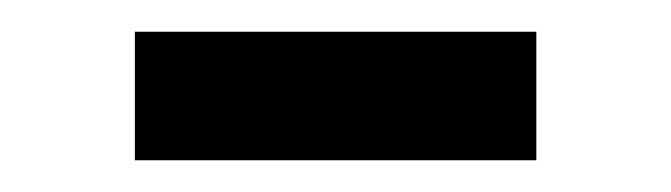

<svg xmlns="http://www.w3.org/2000/svg" viewBox="-20 -331 423 121"><path d="M65 -230V-311H318V-230Z"/></svg>

Font: Chivo Medium Light
Style: Regular
Weight: 300
Version: Version 2.002